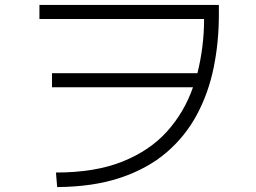

<svg xmlns="http://www.w3.org/2000/svg" viewBox="-20 -730 1040 779"><path d="M212 29 207 -30Q366 -30 477 -74.5Q588 -119 658 -197Q728 -275 763 -376H191V-433H781Q794 -485 801 -540Q808 -595 808 -653H140V-710H868V-670Q868 -559 847 -456Q826 -353 779 -265Q732 -177 655.5 -111.5Q579 -46 469 -9Q359 28 212 29Z"/></svg>

Font: Murecho Light
Style: Regular
Weight: 300
Designer: Neil Summerour
Foundry: Positype
Version: Version 1.010; ttfautohint (v1.8.3)